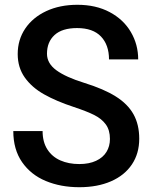

<svg xmlns="http://www.w3.org/2000/svg" viewBox="-20 -780 653 810"><path d="M291.5 -328.6Q217.3 -353 165.8 -382.1Q114.3 -411.1 84.5 -453.1Q54.7 -495.1 54.7 -552.2Q54.7 -612.3 86.4 -659.4Q118.2 -706.5 175.3 -733.2Q232.4 -759.8 306.6 -759.8Q384.8 -759.8 442.9 -728.8Q501 -697.8 532 -645Q563 -592.3 563 -529.3H439.9Q439.9 -590.3 406 -626Q372.1 -661.6 305.2 -661.6Q242.2 -661.6 210.2 -632.3Q178.2 -603 178.2 -553.2Q178.2 -512.7 217.8 -483.6Q257.3 -454.6 335.9 -430.2Q418 -404.8 468.5 -373Q519 -341.3 543.2 -297.9Q567.4 -254.4 567.4 -194.8Q567.4 -132.3 536.4 -86.2Q505.4 -40 448.2 -15.1Q391.1 9.8 314.5 9.8Q236.3 9.8 173.3 -16.4Q110.4 -42.5 73.2 -95.9Q36.1 -149.4 36.1 -227.1H159.7Q159.7 -181.2 179.7 -149.9Q199.7 -118.7 234.6 -103.3Q269.5 -87.9 314.5 -87.9Q356 -87.9 385.3 -101.6Q414.6 -115.2 429.2 -139.2Q443.8 -163.1 443.8 -193.8Q443.8 -231 426.5 -254.9Q409.2 -278.8 377.7 -294.7Q346.2 -310.5 291.5 -328.6Z"/></svg>

Font: Mardoto Medium
Style: Regular
Weight: 500
Designer: Christian Robertson, Vahan Hovhannisyan
Foundry: Google
Version: Version 1.000